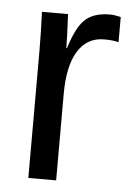

<svg xmlns="http://www.w3.org/2000/svg" viewBox="-44 -573 422 608"><g transform="rotate(5 166.5 -269.0)"><path d="M157.2 0H68.8V-404.8Q68.8 -460.4 65.9 -527.8H148.9Q152.8 -447.8 152.8 -419.9H154.8Q175.3 -487.3 202.6 -512.7Q230 -538.1 280.8 -538.1Q295.4 -538.1 315.9 -533.2V-453.1Q297.4 -458 270 -458Q215.3 -458 186.3 -410.6Q157.2 -363.3 157.2 -274.9Z"/></g></svg>

Font: Libra Sans Modern
Style: Regular
Weight: 400
Foundry: Stefan Peev, Context Ltd
Version: Version 1.000